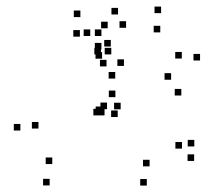

<svg xmlns="http://www.w3.org/2000/svg" viewBox="-20 -542 660 584"><path d="M570.5 -52.5V-72.5H550.5V-52.5ZM571 -96.5V-116.5H551V-96.5ZM533.5 -90V-110H513.5V-90ZM435 -36V-56H415V-36ZM347 -209.5V-229.5H327V-209.5ZM467.5 -443.5V-463.5H447.5V-443.5ZM533 -364V-384H513V-364ZM500.5 -299.5V-319.5H480.5V-299.5ZM331 -246.5V-266.5H311V-246.5ZM305.5 -210V-230H285.5V-210ZM338 -186V-206H318V-186ZM531.5 -251.5V-271.5H511.5V-251.5ZM588.5 -358V-378H568.5V-358ZM470 -502V-522H450V-502ZM291 -198V-218H271V-198ZM426.5 22.5V2.5H406.5V22.5ZM284 -191V-211H264V-191ZM298 -191V-211H278V-191ZM318.5 -376.5V-396.5H298.5V-376.5ZM287 -376.5V-396.5H267V-376.5ZM139 -43V-63H119V-43ZM97 -151V-171H77V-151ZM223 -430.5V-450.5H203V-430.5ZM288.5 -391.5V-411.5H268.5V-391.5ZM288.5 -432.5V-452.5H268.5V-432.5ZM254.5 -432.5V-452.5H234.5V-432.5ZM290.5 -363.5V-383.5H270.5V-363.5ZM317 -400.5V-420.5H297V-400.5ZM224.5 -490V-510H204.5V-490ZM42 -145V-165H22V-145ZM131 22V2H111V22ZM357 -341.5V-361.5H337V-341.5ZM363.5 -457.5V-477.5H343.5V-457.5ZM339 -498V-518H319V-498ZM307.5 -456V-476H287.5V-456ZM304 -340V-360H284V-340ZM330.5 -303V-323H310.5V-303Z"/></svg>

Font: Monaspace Radon Dots Var
Style: Regular
Weight: 400
Designer: Riley Cran and the Lettermatic Team
Version: Version 1.100 (Monaspace Radon Dots)